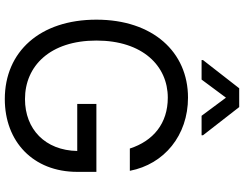

<svg xmlns="http://www.w3.org/2000/svg" viewBox="-126 -860 996 783"><g transform="rotate(90 371.5 -468.0)"><path d="M585.2 -500H676.1C649.1 -640.6 531.2 -737.2 377.8 -737.2C191.4 -737.2 59.7 -593.8 59.7 -363.6C59.7 -133.5 190.3 9.9 383.5 9.9C556.8 9.9 680.4 -105.5 680.4 -285.5V-363.6H403.4V-285.5H595.2C592.7 -154.8 506.7 -72.4 383.5 -72.4C248.6 -72.4 144.9 -174.7 144.9 -363.6C144.9 -552.6 248.6 -654.8 377.8 -654.8C483 -654.8 554.3 -595.5 585.2 -500ZM224.4 -792.6H304L377.8 -892L451.7 -792.6H531.2V-798.3L416.2 -946H339.5L224.4 -798.3Z"/></g></svg>

Font: Magic Ui Pro
Style: Regular
Weight: 400
Designer: Stefan Endress, Andreas Faust
Version: Version 1.000;FEAKit 1.0